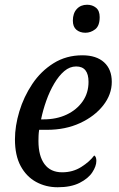

<svg xmlns="http://www.w3.org/2000/svg" viewBox="-20 -779 500 809"><path d="M223 10Q173 10 132 -12.5Q91 -35 67 -79.5Q43 -124 43 -192Q43 -248 61.5 -309.5Q80 -371 116 -425Q152 -479 205.5 -512.5Q259 -546 327 -546Q386 -546 418.5 -516.5Q451 -487 451 -434Q451 -381 415 -335Q379 -289 317.5 -260.5Q256 -232 178 -232H145Q143 -220 142.5 -207.5Q142 -195 142 -185Q142 -122 167.5 -87.5Q193 -53 242 -53Q287 -53 322.5 -75.5Q358 -98 377 -124Q386 -119 386 -101Q386 -79 369 -53Q352 -27 315.5 -8.5Q279 10 223 10ZM163 -276Q218 -276 260.5 -296Q303 -316 328 -351.5Q353 -387 353 -434Q353 -499 301 -499Q274 -499 251 -479.5Q228 -460 208.5 -427Q189 -394 175 -354.5Q161 -315 153 -276ZM340 -641Q317 -641 302 -653.5Q287 -666 287 -692Q287 -723 303.5 -741Q320 -759 347 -759Q369 -759 384.5 -746.5Q400 -734 400 -707Q400 -670 381 -655.5Q362 -641 340 -641Z"/></svg>

Font: Noto Serif SemiCondensed
Style: Italic
Weight: 400
Width: 4
Italic angle: -12°
Designer: Monotype Design Team
Foundry: Monotype Imaging Inc.
Version: Version 2.013